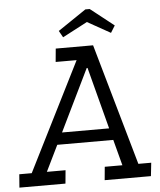

<svg xmlns="http://www.w3.org/2000/svg" viewBox="-79 -874 769 922"><g transform="rotate(-5 305.0 -412.5)"><path d="M388 -825 501 -736 480 -702 369 -764 249 -701 231 -733 367 -825ZM-18 -64H42L304 -586H203L209 -650H389L556 -64H618L611 0H388L394 -64H479L446 -189H176L115 -64H205L199 0H-23ZM349 -544 204 -246H431L353 -544Z"/></g></svg>

Font: Zilla Slab
Style: Italic
Weight: 400
Italic angle: -6°
Designer: Typotheque.com
Foundry: Typotheque type foundry
Version: Version 1.1; 2017; ttfautohint (v1.6)